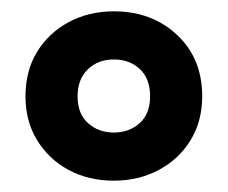

<svg xmlns="http://www.w3.org/2000/svg" viewBox="-20 -744 402 339"><path d="M181 -425Q136 -425 101 -444Q66 -463 45.5 -496.5Q25 -530 25 -574Q25 -619 45.5 -652.5Q66 -686 101.5 -705Q137 -724 181 -724Q248 -724 292.5 -682.5Q337 -641 337 -574Q337 -530 316.5 -496.5Q296 -463 260.5 -444Q225 -425 181 -425ZM181 -510Q208 -510 226.5 -526.5Q245 -543 245 -574Q245 -605 227 -622Q209 -639 181 -639Q153 -639 135 -621.5Q117 -604 117 -574Q117 -543 135.5 -526.5Q154 -510 181 -510Z"/></svg>

Font: Noto Sans Malayalam ExtraCondensed ExtraBold
Style: Regular
Weight: 800
Width: 2
Designer: Jelle Bosma - Monotype Design Team
Foundry: Monotype Imaging Inc.
Version: Version 2.104; ttfautohint (v1.8.4.7-5d5b)